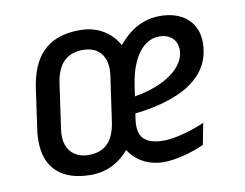

<svg xmlns="http://www.w3.org/2000/svg" viewBox="-62 -584 867 680"><g transform="rotate(-10 371.5 -244.0)"><path d="M263 -500C144 -500 90 -434 74 -322L53 -173C51 -161 51 -148 51 -137C51 -45 105 12 214 12C275 12 320 -16 351 -53C376 -16 416 12 478 12C516 12 577 -3 622 -24L637 -101C601 -84 533 -63 490 -63C420 -63 394 -92 403 -155L406 -175C611 -199 684 -280 685 -380C686 -451 636 -500 551 -500C486 -500 437 -466 401 -422C377 -464 333 -500 263 -500ZM421 -276C436 -375 481 -429 536 -429C576 -429 600 -405 600 -370C600 -309 529 -254 415 -235ZM319 -161C309 -91 276 -59 218 -59C162 -59 127 -98 137 -165L160 -327C170 -398 206 -429 262 -429C319 -429 352 -390 342 -322Z"/></g></svg>

Font: Ropa Sans
Style: Italic
Weight: 400
Designer: Botio Nikoltchev
Foundry: Botjo Nikoltchev
Version: Version 1.002